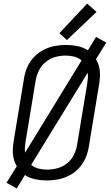

<svg xmlns="http://www.w3.org/2000/svg" viewBox="-20 -992 616 1064"><path d="M73 52 118 -22Q144 -5 175.5 1.5Q207 8 239 8Q271 8 302.5 2Q334 -4 364 -19.5Q394 -35 417.5 -60.5Q441 -86 454 -116.5Q467 -147 472 -178L529 -523Q533 -548 534 -572.5Q535 -597 529.5 -620.5Q524 -644 512 -664L569 -756L512 -787L467 -713Q441 -730 409.5 -736.5Q378 -743 346 -743Q315 -743 283 -737Q251 -731 221 -715.5Q191 -700 167.5 -675Q144 -650 131 -619.5Q118 -589 113 -557L56 -212Q52 -188 51 -163Q50 -138 55.5 -114.5Q61 -91 73 -71L16 21ZM119 -146Q117 -160 118 -174Q119 -188 121 -203L178 -548Q183 -576 196.5 -603Q210 -630 234.5 -649.5Q259 -669 287.5 -676.5Q316 -684 344 -684Q369 -684 392 -678Q415 -672 432 -657ZM241 -52Q216 -52 193 -58Q170 -64 153 -79L466 -589Q468 -575 467 -561Q466 -547 464 -533L407 -188Q402 -159 388.5 -132Q375 -105 350.5 -86Q326 -67 297.5 -59.5Q269 -52 241 -52ZM351 -770 515 -926 463 -972 309 -808Z"/></svg>

Font: Iosevka Sparkle Light
Style: Italic
Weight: 300
Italic angle: -9°
Designer: Belleve Invis
Foundry: Belleve Invis
Version: Version 4.5.0; ttfautohint (v1.8.3)